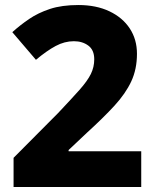

<svg xmlns="http://www.w3.org/2000/svg" viewBox="-20 -744 623 764"><path d="M542 0H34V-116L211 -294Q264 -350 296 -386Q328 -422 341.5 -449.5Q355 -477 355 -508Q355 -545 331.5 -562.5Q308 -580 274 -580Q237 -580 201.5 -561Q166 -542 123 -506L29 -616Q60 -644 96 -668.5Q132 -693 179 -708.5Q226 -724 292 -724Q363 -724 415.5 -699Q468 -674 496.5 -630.5Q525 -587 525 -530Q525 -469 502.5 -420.5Q480 -372 435.5 -323.5Q391 -275 325 -215L253 -147V-142H542Z"/></svg>

Font: Noto Sans Canadian Aboriginal ExtraBold
Style: Regular
Weight: 800
Designer: Monotype Design Team, Typotheque's Kevin King
Foundry: Monotype Imaging Inc.
Version: Version 2.004; ttfautohint (v1.8.4.7-5d5b)